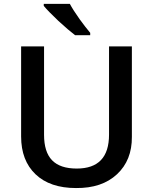

<svg xmlns="http://www.w3.org/2000/svg" viewBox="-20 -951 782 981"><path d="M537.1 -713.9H653.8V-252Q654.8 -132.3 577.6 -60.5Q500.5 11.2 368.2 9.8Q235.4 9.8 161.6 -60.5Q87.9 -130.9 87.9 -253.9V-713.9H205.1V-262.2Q205.1 -174.3 246.1 -132.1Q287.1 -89.8 372.1 -89.8Q537.1 -89.8 537.1 -263.2ZM440.9 -771H363.8Q331.5 -795.4 278.3 -844.2Q226.1 -893.6 203.6 -920.9V-931.2H336.9Q352.5 -901.4 387.2 -852.5Q417 -811.5 440.9 -783.2Z"/></svg>

Font: Open Sans
Style: SemiBold
Weight: 600
Foundry: Ascender Corporation
Version: Version 1.10